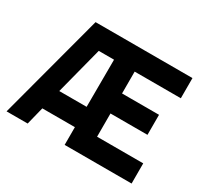

<svg xmlns="http://www.w3.org/2000/svg" viewBox="-141 -889 1154 1088"><g transform="rotate(30 435.5 -345.0)"><path d="M392 0V-116H179L150 0H12L196 -690H830V-558H528V-415H770V-284H528V-132H830V0ZM293 -558 213 -249H392L393 -558Z"/></g></svg>

Font: Titillium Web
Style: Bold
Weight: 700
Version: Version 1.001;PS 57.000;hotconv 1.0.70;makeotf.lib2.5.55311